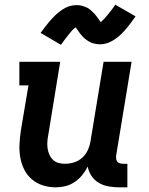

<svg xmlns="http://www.w3.org/2000/svg" viewBox="-20 -795 640 823"><path d="M219 8Q190 8 163.5 -0.5Q137 -9 116.5 -26.5Q96 -44 84 -68Q72 -92 67 -119.5Q62 -147 63.5 -175.5Q65 -204 69 -233L102 -429H63V-530H238L187 -217Q184 -202 183 -187.5Q182 -173 184 -159Q186 -145 191.5 -132.5Q197 -120 206.5 -110.5Q216 -101 229.5 -97Q243 -93 258 -93Q278 -93 297.5 -99Q317 -105 332.5 -119Q348 -133 356.5 -152Q365 -171 368 -190L424 -530H544L478 -129Q477 -121 478 -114Q479 -107 483 -102Q487 -97 493.5 -95Q500 -93 508 -93H526V8H491Q468 8 445.5 4Q423 0 404 -11Q385 -22 372.5 -40.5Q360 -59 356 -81Q346 -61 332 -44Q318 -27 299.5 -14.5Q281 -2 260 3Q239 8 219 8ZM241 -603 154 -654Q164 -667 172.5 -678.5Q181 -690 189 -699.5Q197 -709 205 -717.5Q213 -726 220.5 -733Q228 -740 239 -748Q250 -756 260.5 -761.5Q271 -767 283.5 -770Q296 -773 307 -773Q313 -773 319 -772.5Q325 -772 330.5 -770.5Q336 -769 341.5 -767Q347 -765 352.5 -762.5Q358 -760 361.5 -757.5Q365 -755 370 -750.5Q375 -746 379.5 -741.5Q384 -737 387.5 -733Q391 -729 394 -725Q397 -721 399.5 -717.5Q402 -714 405.5 -709Q409 -704 412 -700Q420 -707 426 -713.5Q432 -720 439.5 -729Q447 -738 456 -749.5Q465 -761 474 -775L561 -725Q552 -712 543.5 -700.5Q535 -689 527 -679Q519 -669 511 -660.5Q503 -652 495.5 -645Q488 -638 477 -630Q466 -622 455 -616.5Q444 -611 432 -608Q420 -605 408 -605Q402 -605 396 -606Q390 -607 384.5 -608Q379 -609 373.5 -611Q368 -613 363 -616Q358 -619 354.5 -621.5Q351 -624 345.5 -628Q340 -632 336 -636.5Q332 -641 328.5 -645Q325 -649 322 -653Q319 -657 316.5 -661Q314 -665 310 -670Q306 -675 304 -678Q296 -672 289.5 -665Q283 -658 276 -649Q269 -640 260 -628.5Q251 -617 241 -603Z"/></svg>

Font: Iosevka Slab Extended
Style: Bold Italic
Weight: 700
Width: 7
Italic angle: -9°
Monospace: yes
Designer: Belleve Invis
Foundry: Belleve Invis
Version: Version 11.1.0; ttfautohint (v1.8.3)